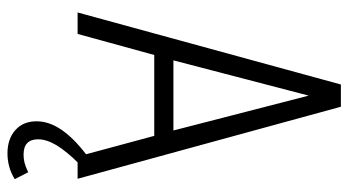

<svg xmlns="http://www.w3.org/2000/svg" viewBox="-224 -502 910 501"><g transform="rotate(90 230.5 -252.0)"><path d="M13 0H69L124 -200H335L389 0H447L259 -687H201ZM138 -250 230 -603 321 -250ZM381 183Q398 183 415 178.5Q432 174 448 164L430 129Q415 136 405 138.5Q395 141 384 141Q364 141 354 131.5Q344 122 344 103Q344 81 359.5 55Q375 29 410 -6L383 -22Q340 11 318.5 43Q297 75 297 107Q297 142 320 162.5Q343 183 381 183Z"/></g></svg>

Font: Secuela Light
Style: Regular
Weight: 300
Designer: Fernando Haro
Foundry: deFharo
Version: Version 1.708